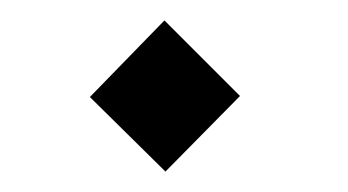

<svg xmlns="http://www.w3.org/2000/svg" viewBox="-20 -704 341 188"><path d="M215 -610 142 -536 68 -609 141 -684Z"/></svg>

Font: Martel
Style: Regular
Weight: 400
Designer: Dan Reynolds
Foundry: Dan Reynolds
Version: Version 1.001; ttfautohint (v1.1) -l 5 -r 5 -G 72 -x 0 -D la